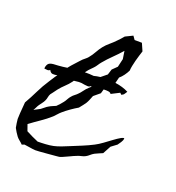

<svg xmlns="http://www.w3.org/2000/svg" viewBox="-213 -1017 1068 1168"><g transform="rotate(30 321.5 -433.0)"><path d="M201.2 -470.7Q200.2 -468.8 199.2 -466.3Q198.2 -463.9 197.3 -461.9Q185.5 -438.5 169.9 -418Q154.3 -397.5 141.6 -374L126 -342.8Q124 -337.9 122.1 -335.4Q120.1 -333 118.2 -328.1Q114.3 -317.4 114.3 -304.7Q114.3 -292 111.3 -281.2Q108.4 -269.5 102.5 -258.8Q96.7 -248 91.8 -237.3Q86.9 -226.6 84 -215.3Q81.1 -204.1 77.1 -193.4Q85 -201.2 94.2 -207.5Q103.5 -213.9 112.3 -221.7Q121.1 -230.5 128.9 -240.2Q136.7 -250 146.5 -257.8Q155.3 -265.6 165.5 -272Q175.8 -278.3 185.5 -285.2Q201.2 -306.6 212.9 -329.1Q218.8 -339.8 223.1 -353.5Q227.5 -367.2 234.4 -377.9Q240.2 -388.7 249.5 -398.4Q258.8 -408.2 265.6 -418.9Q273.4 -429.7 278.8 -441.4Q284.2 -453.1 291 -463.9Q295.9 -471.7 301.8 -479Q307.6 -486.3 313.5 -494.1Q307.6 -494.1 305.7 -493.2Q300.8 -485.4 289.6 -483.9Q278.3 -482.4 269.5 -482.4Q247.1 -483.4 231.4 -479.5Q215.8 -475.6 201.2 -470.7ZM330.1 -571.3 361.3 -607.4 366.2 -644.5 390.6 -678.7 393.6 -733.4 377 -782.2Q356.4 -748 333.5 -716.3Q310.5 -684.6 291 -650.4Q284.2 -638.7 279.3 -626.5Q274.4 -614.3 266.6 -602.5Q259.8 -591.8 252 -581.1Q244.1 -570.3 238.3 -557.6Q234.4 -551.8 233.4 -548.8Q248 -551.8 262.7 -553.7Q277.3 -555.7 291 -556.6Q307.6 -564.5 330.1 -571.3ZM516.6 -575.2Q511.7 -565.4 508.8 -557.1Q505.9 -548.8 494.1 -541L482.4 -548.8L434.6 -512.7Q428.7 -520.5 415 -520Q401.4 -519.5 384.8 -515.6L381.8 -487.3L348.6 -448.2Q345.7 -434.6 342.8 -420.4Q339.8 -406.2 335 -393.6Q330.1 -381.8 323.2 -369.6Q316.4 -357.4 309.6 -344.7Q290 -328.1 269.5 -307.6Q249 -287.1 232.4 -266.6Q223.6 -255.9 216.3 -243.7Q209 -231.4 201.2 -220.7Q175.8 -188.5 146.5 -160.2Q117.2 -131.8 88.9 -101.6L110.4 -63.5Q130.9 -56.6 152.3 -50.8Q173.8 -44.9 195.3 -40Q205.1 -42 217.8 -44.4Q230.5 -46.9 244.1 -50.3Q257.8 -53.7 271 -57.6Q284.2 -61.5 293 -65.4Q312.5 -73.2 337.9 -88.4Q363.3 -103.5 380.9 -115.2Q412.1 -134.8 444.3 -155.3Q476.6 -175.8 505.9 -198.2Q525.4 -212.9 546.9 -235.4Q568.4 -257.8 587.4 -277.8Q606.4 -297.9 621.6 -310.5Q636.7 -323.2 642.6 -320.3Q643.6 -305.7 637.2 -292Q630.9 -278.3 626 -267.6L594.7 -234.4L576.2 -178.7Q565.4 -170.9 553.2 -163.6Q541 -156.2 531.2 -148.4Q520.5 -139.6 512.2 -128.9Q503.9 -118.2 494.1 -110.4Q484.4 -102.5 471.2 -97.2Q458 -91.8 447.3 -85Q427.7 -73.2 410.6 -60.5Q393.6 -47.9 375 -36.1Q370.1 -34.2 367.7 -31.7Q365.2 -29.3 360.4 -27.3Q357.4 -25.4 335 -19.5Q312.5 -13.7 285.6 -6.3Q258.8 1 235.4 6.8Q211.9 12.7 209 12.7Q191.4 14.6 172.9 14.6Q154.3 14.6 135.7 15.6L121.1 24.4Q110.4 16.6 97.7 9.8Q85 2.9 76.2 -4.9Q66.4 -13.7 56.6 -24.9Q46.9 -36.1 39.1 -45.9Q34.2 -59.6 29.3 -72.8Q24.4 -85.9 21.5 -98.6L16.6 -135.7Q14.6 -154.3 13.2 -171.9Q11.7 -189.5 9.8 -208Q26.4 -253.9 39.6 -300.3Q52.7 -346.7 72.3 -391.6Q77.1 -402.3 81.5 -413.6Q85.9 -424.8 90.8 -435.5Q92.8 -439.5 94.2 -442.4Q95.7 -445.3 97.7 -449.2Q83 -443.4 69.3 -441.9Q55.7 -440.4 43.9 -456.1Q39.1 -448.2 28.8 -446.8Q18.6 -445.3 8.8 -445.3Q5.9 -460.9 11.7 -475.1Q17.6 -489.3 43 -496.1Q57.6 -500 71.8 -502.9Q85.9 -505.9 100.6 -510.7Q107.4 -512.7 114.3 -515.1Q121.1 -517.6 127.9 -519.5L130.9 -525.4Q133.8 -531.2 140.6 -542.5Q147.5 -553.7 155.3 -565.9Q163.1 -578.1 170.4 -589.8Q177.7 -601.6 182.6 -608.4Q190.4 -618.2 198.2 -627Q206.1 -635.7 210.9 -646.5Q220.7 -663.1 229.5 -688.5Q238.3 -713.9 249 -733.4Q260.7 -754.9 276.9 -773.9Q293 -793 306.6 -813.5Q321.3 -834 335 -858.4L377.9 -889.6L397.5 -870.1L444.3 -877.9L473.6 -834Q471.7 -819.3 469.2 -800.8Q466.8 -782.2 465.3 -763.2Q463.9 -744.1 463.4 -726.1Q462.9 -708 464.8 -694.3Q460 -676.8 450.7 -657.7Q441.4 -638.7 429.7 -625L426.8 -585.9Q476.6 -587.9 516.6 -575.2Z"/></g></svg>

Font: Homemade Apple
Style: Regular
Weight: 400
Version: Version 1.001